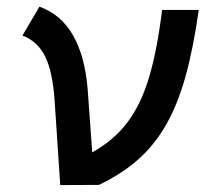

<svg xmlns="http://www.w3.org/2000/svg" viewBox="-20 -547 626 568"><path d="M272.5 0 158.2 0.5 141.6 -249Q135.7 -335.4 113.5 -380.1Q91.3 -424.8 46.4 -441.9L96.7 -527.3Q160.6 -504.4 196 -442.6Q231.4 -380.9 239.3 -283.2L252.9 -96.2Q317.4 -132.3 357.7 -186Q397.9 -239.7 421.6 -320.3Q445.3 -400.9 459.5 -517.6H567.9Q552.2 -405.3 529.1 -321.8Q505.9 -238.3 471.4 -178Q437 -117.7 388.2 -74.7Q339.4 -31.7 272.5 0Z"/></svg>

Font: CaskaydiaCove NFP
Style: Italic
Weight: 400
Italic angle: -10°
Designer: Aaron Bell
Foundry: Saja Typeworks
Version: Version 2111.001; VTT 6.35;Nerd Fonts 3.1.1